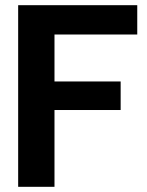

<svg xmlns="http://www.w3.org/2000/svg" viewBox="-20 -720 568 740"><path d="M50 0V-700H509V-587H190V-406H445V-296H190V0Z"/></svg>

Font: DM Sans 36pt ExtraBold
Style: Regular
Weight: 800
Designer: Colophon Foundry, Jonny Pinhorn
Foundry: Colophon Foundry
Version: Version 4.004;gftools[0.9.30]